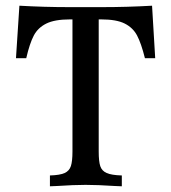

<svg xmlns="http://www.w3.org/2000/svg" viewBox="-20 -650 598 673"><path d="M524 -446H488Q475 -498 460.5 -525.5Q446 -553 417 -567.5Q388 -582 335 -582H326V-119Q326 -84 331.5 -67.5Q337 -51 354 -43.5Q371 -36 407 -35V3L383 2Q322 -2 280 -2Q239 -2 179 2L155 3V-35Q190 -36 206.5 -43.5Q223 -51 228.5 -68Q234 -85 234 -119V-582H225Q172 -582 142.5 -567.5Q113 -553 98.5 -525.5Q84 -498 72 -446H36L48 -630Q135 -625 223 -625H337Q425 -625 513 -630Z"/></svg>

Font: Gupter Medium
Style: Regular
Weight: 500
Designer: Octavio Pardo
Version: Version 1.000